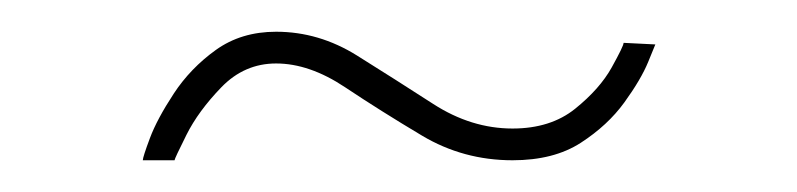

<svg xmlns="http://www.w3.org/2000/svg" viewBox="-20 -352 502 121"><path d="M70 -251Q70 -253 74.5 -265Q79 -277 89.5 -293Q100 -309 116 -320.5Q132 -332 154 -332Q181 -332 205 -317Q229 -302 253 -286.5Q277 -271 303 -271Q327 -271 342.5 -283.5Q358 -296 365.5 -309.5Q373 -323 373 -325L393 -324Q393 -324 388.5 -313Q384 -302 373.5 -287.5Q363 -273 346 -262Q329 -251 303 -251Q272 -251 246 -266.5Q220 -282 197.5 -297Q175 -312 154 -312Q134 -312 119.5 -297Q105 -282 97.5 -267Q90 -252 90 -251Z"/></svg>

Font: Raleway Thin Thin
Style: Regular
Weight: 250
Version: Version 4.026